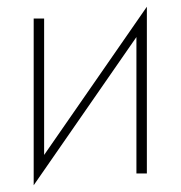

<svg xmlns="http://www.w3.org/2000/svg" viewBox="-20 -515 536 570"><path d="M111 -460V-55L416 -495V0H385V-405L80 35V-460Z"/></svg>

Font: Jost* Thin
Style: Regular
Weight: 200
Version: Version 3.7